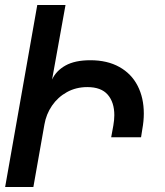

<svg xmlns="http://www.w3.org/2000/svg" viewBox="-38 -745 658 765"><path d="M417.5 -286Q417.5 -337.5 391.2 -367.8Q365 -398 310 -398Q265 -398 228.8 -378Q192.5 -358 169.2 -324Q146 -290 139 -249L95 0H-17.5L110.5 -725H223L169.5 -428Q185.5 -463 223 -484Q260.5 -505 322 -505Q389.5 -505 437.5 -478.2Q485.5 -451.5 510.2 -403.5Q535 -355.5 535 -292.5Q535 -262.5 529 -230L524 -198H405L413.5 -244.5Q417.5 -267.5 417.5 -286Z"/></svg>

Font: JuliaMono SemiBoldItalic
Style: Regular
Weight: 600
Italic angle: -9°
Monospace: yes
Designer: cormullion
Foundry: corm
Version: Version 0.049; ttfautohint (v1.8.4)